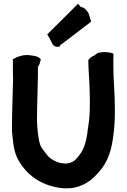

<svg xmlns="http://www.w3.org/2000/svg" viewBox="-20 -1020 680 1028"><path d="M44 -321C45 -309 46 -294 49 -271C52 -235 59 -206 69 -182C89 -138 117 -104 153 -75C192 -43 256 -16 321 -12H348C368 -12 389 -17 410 -25C437 -35 463 -51 486 -74C546 -132 573 -189 586 -287C594 -345 595 -382 595 -439C595 -520 587 -589 587 -666C586 -692 587 -707 588 -729L584 -734C566 -742 527 -744 503 -736L485 -723C472 -718 461 -710 453 -699C453 -684 453 -670 454 -656C458 -597 461 -537 461 -475C461 -423 460 -390 452 -339C450 -326 448 -316 447 -302C437 -242 425 -211 394 -176V-175C376 -155 362 -147 332 -144C300 -147 289 -149 265 -163C242 -176 236 -184 221 -205C210 -219 201 -229 195 -245V-247C186 -267 178 -339 178 -378C178 -448 182 -539 183 -611V-662C190 -671 195 -685 198 -701L199 -702C188 -716 170 -721 148 -723C107 -731 72 -716 49 -703V-643C49 -627 50 -612 50 -597C48 -512 44 -408 44 -322ZM233 -835 245 -816C249 -807 253 -799 257 -792V-790H258C270 -764 291 -770 292 -770H299L304 -781L305 -780C346 -811 393 -846 435 -879C443 -885 452 -891 460 -898L468 -905L458 -937C455 -953 440 -972 425 -979C416 -983 416 -983 411 -984L398 -1000L388 -990C367 -970 349 -950 328 -930C299 -902 268 -871 240 -843Z"/></svg>

Font: Hussar Pisanka
Style: Bd
Weight: 700
Designer: Robert Jablonski
Foundry: Cannot Into Space Fonts
Version: Version 1.070